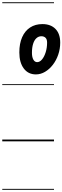

<svg xmlns="http://www.w3.org/2000/svg" viewBox="-25 -1250 552 1698"><path d="M292.5 -592Q224.5 -592 185.2 -644.5Q146 -697 146 -786.5Q146 -865 170.8 -921Q195.5 -977 241.5 -1007Q287.5 -1037 350 -1037Q423.5 -1037 465.5 -994.2Q507.5 -951.5 507.5 -873Q507.5 -817.5 490 -766.8Q472.5 -716 442.2 -676.8Q412 -637.5 373.2 -614.8Q334.5 -592 292.5 -592ZM257.5 -783Q257.5 -745 270 -722.8Q282.5 -700.5 303.5 -700.5Q327 -700.5 347 -724.8Q367 -749 379.2 -788.5Q391.5 -828 391.5 -873.5Q391.5 -902 377.8 -915.8Q364 -929.5 341 -929.5Q316 -929.5 297 -912.2Q278 -895 267.8 -862.2Q257.5 -829.5 257.5 -783ZM292.5 -592Q224.5 -592 185.2 -644.5Q146 -697 146 -786.5Q146 -865 170.8 -921Q195.5 -977 241.5 -1007Q287.5 -1037 350 -1037Q423.5 -1037 465.5 -994.2Q507.5 -951.5 507.5 -873Q507.5 -817.5 490 -766.8Q472.5 -716 442.2 -676.8Q412 -637.5 373.2 -614.8Q334.5 -592 292.5 -592ZM257.5 -783Q257.5 -745 270 -722.8Q282.5 -700.5 303.5 -700.5Q327 -700.5 347 -724.8Q367 -749 379.2 -788.5Q391.5 -828 391.5 -873.5Q391.5 -902 377.8 -915.8Q364 -929.5 341 -929.5Q316 -929.5 297 -912.2Q278 -895 267.8 -862.2Q257.5 -829.5 257.5 -783ZM-5 420.5H452.5V428.5H-5ZM-5 -16H452.5V0H-5ZM-5 -505.5H452.5V-497.5H-5ZM-5 -1230H452.5V-1222H-5Z"/></svg>

Font: Edu VIC WA NT Pre Guide
Style: Regular
Weight: 400
Designer: Tina and Corey Anderson, Eben Sorkin, Mirko Velimirovic
Foundry: Google for Education
Version: Version 1.000